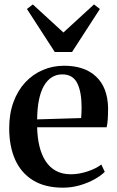

<svg xmlns="http://www.w3.org/2000/svg" viewBox="-20 -835 528 866"><path d="M264 11.5Q183 11.5 129 -21.8Q75 -55 48.2 -115.2Q21.5 -175.5 21.5 -256.5Q21.5 -322.5 40.8 -374.8Q60 -427 94 -463.5Q128 -500 173 -519.2Q218 -538.5 269 -538.5Q361.5 -538.5 413.5 -489.5Q465.5 -440.5 467.5 -348.5Q467.5 -317 466 -296Q464.5 -275 461 -261H147.5Q148.5 -214 158 -175Q167.5 -136 186 -107.8Q204.5 -79.5 232.8 -64.2Q261 -49 299.5 -49Q337 -49 376 -62.2Q415 -75.5 437 -93L452.5 -60Q436 -43 406.5 -26.5Q377 -10 340 0.8Q303 11.5 264 11.5ZM147.5 -296.5 346 -302.5Q347 -315 347.5 -327.2Q348 -339.5 348 -351.5Q348 -421 328.2 -460.2Q308.5 -499.5 260.5 -499.5Q234.5 -499.5 213.8 -486.5Q193 -473.5 178.2 -448Q163.5 -422.5 155.8 -384.8Q148 -347 147.5 -296.5ZM227 -600.5 101.5 -794.5 128 -815 266 -688.5 404 -815 430.5 -794.5 305 -600.5Z"/></svg>

Font: Merriweather 96pt SemiBold
Style: Regular
Weight: 600
Version: Version 2.100